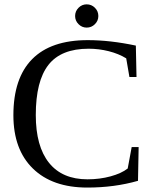

<svg xmlns="http://www.w3.org/2000/svg" viewBox="-20 -845 707 875"><path d="M377.9 9.8Q218.8 9.8 129.9 -76.9Q41 -163.6 41 -319.8Q41 -488.8 126.5 -575.4Q211.9 -662.1 379.9 -662.1Q481.9 -662.1 599.1 -637.2L602.1 -494.1H569.8L555.2 -579.1Q521 -600.1 475.8 -611.6Q430.7 -623 383.8 -623Q258.3 -623 200.7 -549.3Q143.1 -475.6 143.1 -320.8Q143.1 -178.2 203.4 -103Q263.7 -27.8 378.9 -27.8Q434.6 -27.8 483.9 -41.3Q533.2 -54.7 562 -77.1L580.1 -174.8H611.8L608.9 -21Q501.5 9.8 377.9 9.8ZM428.2 -772Q428.2 -750.5 412.6 -734.9Q397 -719.2 375 -719.2Q353.5 -719.2 337.9 -734.9Q322.3 -750.5 322.3 -772Q322.3 -793.9 337.9 -809.6Q353.5 -825.2 375 -825.2Q397 -825.2 412.6 -809.6Q428.2 -793.9 428.2 -772Z"/></svg>

Font: Liberation Serif
Style: Regular
Weight: 400
Designer: Steve Matteson
Foundry: Ascender Corporation
Version: Version 2.1.5